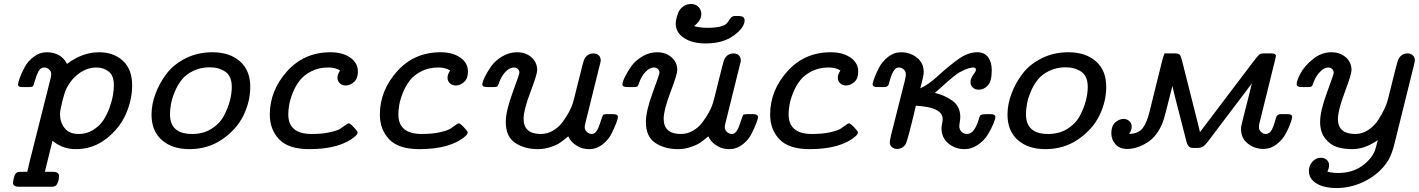

<svg xmlns="http://www.w3.org/2000/svg" viewBox="-20 -739 7087 959"><path d="M44.9 172.9Q49.8 130.9 64 123Q69.8 119.1 84 119.1H116.2L127.9 68.8L231.9 -344.2Q235.8 -360.4 235.8 -368.2Q235.8 -383.3 224.9 -392.6Q213.9 -401.9 200.2 -401.9Q182.1 -401.9 171.6 -381.3Q161.1 -360.8 154.5 -336.4Q147.9 -312 144 -308.1Q139.2 -304.2 126 -304.2H90.8Q69.8 -304.2 69.8 -316.9Q69.8 -324.7 78.4 -348.9Q86.9 -373 103 -403.1Q119.1 -433.1 148.7 -455.6Q178.2 -478 212.9 -478Q284.7 -478 314.9 -419.9Q392.1 -478 474.1 -478Q548.3 -478 594.2 -435.1Q640.1 -392.1 640.1 -312Q640.1 -241.2 609.1 -170.2Q578.1 -99.1 511.5 -46.6Q444.8 5.9 358.9 5.9Q292 5.9 242.2 -36.1L204.1 119.1H243.2Q275.4 119.1 274.9 141.1Q274.9 160.2 265.1 180.2Q259.3 194.3 235.8 193.8H75.2Q44.9 193.8 44.9 172.9ZM279.8 -168.9Q279.8 -127.9 303 -98.9Q326.2 -69.8 373 -69.8Q413.1 -69.8 445.1 -89.8Q477.1 -109.9 496.1 -138.4Q515.1 -167 527.6 -202.4Q540 -237.8 544.4 -265.4Q548.8 -293 548.8 -313Q548.8 -360.8 523.4 -381.3Q498 -401.9 460.9 -401.9Q414.1 -401.9 371.6 -369.9Q329.1 -337.9 306.2 -284.2Q301.3 -271 290.5 -229.5Q279.8 -188 279.8 -168.9Z M736.8 -167Q736.8 -216.8 756.3 -270Q775.9 -323.2 811.8 -370.6Q847.7 -418 907.7 -448Q967.8 -478 1041 -478Q1127 -478 1178.5 -432.6Q1230 -387.2 1230 -305.2Q1230 -231.9 1196 -162.4Q1162.1 -92.8 1090.6 -43.5Q1019 5.9 925.8 5.9Q839.8 5.9 788.3 -39.6Q736.8 -85 736.8 -167ZM829.1 -168Q829.1 -69.8 939.9 -69.8Q996.1 -69.8 1037.6 -96.4Q1079.1 -123 1099.6 -163.1Q1120.1 -203.1 1128.9 -238.5Q1137.7 -273.9 1137.7 -304.2Q1137.7 -358.4 1105.7 -380.6Q1073.7 -402.8 1026.9 -402.8Q981.9 -402.8 945.3 -385Q908.7 -367.2 887.7 -340.6Q866.7 -314 852.8 -280.5Q838.9 -247.1 834 -219Q829.1 -190.9 829.1 -168Z M1327.6 -167Q1327.6 -286.1 1413.1 -382.1Q1498.5 -478 1630.9 -478Q1690.9 -478 1729.2 -451.4Q1767.6 -424.8 1767.6 -381.8Q1767.6 -346.7 1748 -329.3Q1728.5 -312 1706.5 -312Q1689.5 -312 1677.5 -323Q1665.5 -334 1665.5 -351.1Q1665.5 -367.2 1678.7 -387.2Q1653.8 -402.3 1618.7 -401.9Q1571.8 -401.9 1534.7 -382.8Q1497.6 -363.8 1476.6 -336.4Q1455.6 -309.1 1442.1 -275.1Q1428.7 -241.2 1424.3 -214.6Q1419.9 -188 1419.9 -168Q1419.9 -69.8 1536.6 -69.8Q1589.8 -69.8 1627.7 -78.4Q1665.5 -86.9 1680.2 -96.4Q1694.8 -106 1705.8 -114.5Q1716.8 -123 1721.7 -123Q1728.5 -123 1746.1 -104.5Q1763.7 -85.9 1765.6 -80.1Q1768.6 -71.3 1754.9 -59.1Q1680.7 5.9 1524.9 5.9Q1420.9 5.9 1374.3 -43Q1327.6 -91.8 1327.6 -167Z M1877.4 -167Q1877.4 -286.1 1962.9 -382.1Q2048.3 -478 2180.7 -478Q2240.7 -478 2279.1 -451.4Q2317.4 -424.8 2317.4 -381.8Q2317.4 -346.7 2297.9 -329.3Q2278.3 -312 2256.3 -312Q2239.3 -312 2227.3 -323Q2215.3 -334 2215.3 -351.1Q2215.3 -367.2 2228.5 -387.2Q2203.6 -402.3 2168.5 -401.9Q2121.6 -401.9 2084.5 -382.8Q2047.4 -363.8 2026.4 -336.4Q2005.4 -309.1 1991.9 -275.1Q1978.5 -241.2 1974.1 -214.6Q1969.7 -188 1969.7 -168Q1969.7 -69.8 2086.4 -69.8Q2139.6 -69.8 2177.5 -78.4Q2215.3 -86.9 2230 -96.4Q2244.6 -106 2255.6 -114.5Q2266.6 -123 2271.5 -123Q2278.3 -123 2295.9 -104.5Q2313.5 -85.9 2315.4 -80.1Q2318.4 -71.3 2304.7 -59.1Q2230.5 5.9 2074.7 5.9Q1970.7 5.9 1924.1 -43Q1877.4 -91.8 1877.4 -167Z M2389.2 -316.9Q2389.2 -329.1 2401.1 -354Q2413.1 -378.9 2433.1 -407.5Q2453.1 -436 2488.3 -457Q2523.4 -478 2562.5 -478Q2605.5 -478 2634.3 -453.1Q2663.1 -428.2 2663.1 -388.2Q2663.1 -368.2 2629.2 -278.6Q2595.2 -189 2595.2 -146Q2595.2 -69.8 2681.2 -69.8Q2713.4 -69.8 2741.9 -86.4Q2770.5 -103 2789.8 -129.4Q2809.1 -155.8 2821.3 -178Q2833.5 -200.2 2840.3 -221.2Q2843.3 -228 2868.4 -330.6Q2893.6 -433.1 2897.5 -440.9Q2911.6 -471.7 2944.3 -472.2Q2960.4 -472.2 2970.5 -462.6Q2980.5 -453.1 2980.5 -437Q2980.5 -430.2 2976.1 -416L2904.3 -126Q2900.4 -111.8 2900.4 -105Q2900.4 -89.8 2911.4 -79.8Q2922.4 -69.8 2936.5 -69.8Q2959.5 -69.8 2974.9 -116.9Q2990.2 -164.1 2992.2 -165Q2997.1 -168.9 3011.2 -168.9H3043.5Q3066.4 -168.9 3066.4 -153.8Q3066.4 -147 3057.9 -124Q3049.3 -101.1 3033.9 -70.6Q3018.6 -40 2989 -17.1Q2959.5 5.9 2924.3 5.9Q2907.2 5.9 2890.4 2Q2873.5 -2 2851.3 -17.6Q2829.1 -33.2 2818.4 -58.1Q2793.5 -37.1 2776.4 -25.6Q2759.3 -14.2 2729.2 -4.2Q2699.2 5.9 2666.5 5.9Q2600.6 5.9 2553.5 -25.1Q2506.3 -56.2 2506.3 -129.9Q2506.3 -184.1 2540.3 -276.1Q2574.2 -368.2 2574.2 -375Q2574.2 -387.2 2566.2 -394.5Q2558.1 -401.9 2547.4 -401.9Q2525.4 -401.9 2504.4 -379.9Q2483.4 -357.9 2471.2 -321.8Q2467.3 -309.6 2462.9 -306.9Q2458.5 -304.2 2447.3 -304.2H2415.5Q2389.2 -303.7 2389.2 -316.9Z M3088.9 -316.9Q3088.9 -329.1 3100.8 -354Q3112.8 -378.9 3132.8 -407.5Q3152.8 -436 3188 -457Q3223.1 -478 3262.2 -478Q3305.2 -478 3334 -453.1Q3362.8 -428.2 3362.8 -388.2Q3362.8 -368.2 3328.9 -278.6Q3294.9 -189 3294.9 -146Q3294.9 -69.8 3380.9 -69.8Q3413.1 -69.8 3441.7 -86.4Q3470.2 -103 3489.5 -129.4Q3508.8 -155.8 3521 -178Q3533.2 -200.2 3540 -221.2Q3543 -228 3568.1 -330.6Q3593.3 -433.1 3597.2 -440.9Q3611.3 -471.7 3644 -472.2Q3660.2 -472.2 3670.2 -462.6Q3680.2 -453.1 3680.2 -437Q3680.2 -430.2 3675.8 -416L3604 -126Q3600.1 -111.8 3600.1 -105Q3600.1 -89.8 3611.1 -79.8Q3622.1 -69.8 3636.2 -69.8Q3659.2 -69.8 3674.6 -116.9Q3689.9 -164.1 3691.9 -165Q3696.8 -168.9 3710.9 -168.9H3743.2Q3766.1 -168.9 3766.1 -153.8Q3766.1 -147 3757.6 -124Q3749 -101.1 3733.6 -70.6Q3718.3 -40 3688.7 -17.1Q3659.2 5.9 3624 5.9Q3606.9 5.9 3590.1 2Q3573.2 -2 3551 -17.6Q3528.8 -33.2 3518.1 -58.1Q3493.2 -37.1 3476.1 -25.6Q3459 -14.2 3429 -4.2Q3398.9 5.9 3366.2 5.9Q3300.3 5.9 3253.2 -25.1Q3206.1 -56.2 3206.1 -129.9Q3206.1 -184.1 3240 -276.1Q3273.9 -368.2 3273.9 -375Q3273.9 -387.2 3265.9 -394.5Q3257.8 -401.9 3247.1 -401.9Q3225.1 -401.9 3204.1 -379.9Q3183.1 -357.9 3170.9 -321.8Q3167 -309.6 3162.6 -306.9Q3158.2 -304.2 3147 -304.2H3115.2Q3088.9 -303.7 3088.9 -316.9ZM3355 -621.1Q3355 -629.9 3357.9 -644Q3360.8 -658.2 3367.9 -676Q3375 -693.8 3392.1 -706.5Q3409.2 -719.2 3432.1 -719.2Q3453.1 -719.2 3468 -705.1Q3482.9 -690.9 3482.9 -668.9Q3482.9 -636.7 3446.8 -608.9Q3473.6 -600.1 3514.2 -600.1Q3552.2 -600.1 3576.2 -606Q3600.1 -611.8 3608.6 -620.8Q3617.2 -629.9 3622.1 -638.4Q3627 -647 3633.5 -653.1Q3640.1 -659.2 3653.8 -659.2H3668.9Q3698.7 -659.2 3699.2 -638.2Q3699.2 -601.1 3645 -561.5Q3590.8 -522 3504.9 -522Q3437 -522 3396 -549.6Q3355 -577.1 3355 -621.1Z M3826.7 -167Q3826.7 -286.1 3912.1 -382.1Q3997.6 -478 4129.9 -478Q4189.9 -478 4228.3 -451.4Q4266.6 -424.8 4266.6 -381.8Q4266.6 -346.7 4247.1 -329.3Q4227.5 -312 4205.6 -312Q4188.5 -312 4176.5 -323Q4164.6 -334 4164.6 -351.1Q4164.6 -367.2 4177.7 -387.2Q4152.8 -402.3 4117.7 -401.9Q4070.8 -401.9 4033.7 -382.8Q3996.6 -363.8 3975.6 -336.4Q3954.6 -309.1 3941.2 -275.1Q3927.7 -241.2 3923.3 -214.6Q3918.9 -188 3918.9 -168Q3918.9 -69.8 4035.6 -69.8Q4088.9 -69.8 4126.7 -78.4Q4164.6 -86.9 4179.2 -96.4Q4193.8 -106 4204.8 -114.5Q4215.8 -123 4220.7 -123Q4227.5 -123 4245.1 -104.5Q4262.7 -85.9 4264.6 -80.1Q4267.6 -71.3 4253.9 -59.1Q4179.7 5.9 4023.9 5.9Q3919.9 5.9 3873.3 -43Q3826.7 -91.8 3826.7 -167Z M4338.4 -317.9Q4338.4 -324.7 4346.9 -348.4Q4355.5 -372.1 4371.1 -402.1Q4386.7 -432.1 4416 -455.1Q4445.3 -478 4481.4 -478Q4525.4 -478 4559.6 -451.4Q4593.8 -424.8 4593.8 -378.9Q4593.8 -360.8 4576.7 -297.9Q4614.7 -314 4666.3 -361.1Q4717.8 -408.2 4766.1 -443.1Q4814.5 -478 4861.3 -478Q4897.5 -478 4915.5 -453.1Q4933.6 -428.2 4933.6 -388.2Q4933.6 -333 4914.1 -312Q4894.5 -291 4868.7 -291Q4850.6 -291 4839.1 -301.5Q4827.6 -312 4827.6 -329.1Q4827.6 -347.2 4841.1 -365Q4854.5 -382.8 4854.5 -390.1Q4854.5 -405.3 4832.5 -400.9Q4817.4 -398.9 4801.5 -391.8Q4785.6 -384.8 4773.7 -378.4Q4761.7 -372.1 4742.2 -356Q4722.7 -339.8 4714.1 -332.5Q4705.6 -325.2 4681.2 -303Q4656.7 -280.8 4649.4 -274.9Q4699.2 -263.7 4737.8 -235.4Q4776.4 -207 4776.4 -154.8Q4776.4 -143.6 4773.9 -129.9Q4771.5 -116.2 4771.5 -108.9Q4771.5 -91.8 4783 -80.8Q4794.4 -69.8 4809.6 -69.8Q4830.6 -69.8 4844.5 -89.8Q4858.4 -109.9 4866 -135Q4873.5 -160.2 4876.5 -163.1Q4882.3 -168.9 4914.6 -168.9H4926.8Q4951.7 -168.9 4951.7 -154.8Q4951.7 -145 4941.7 -120.6Q4931.6 -96.2 4914.1 -67.1Q4896.5 -38.1 4865 -16.1Q4833.5 5.9 4797.4 5.9Q4751.5 5.9 4717 -22.5Q4682.6 -50.8 4682.6 -99.1Q4682.6 -106 4685.5 -121.1Q4688.5 -136.2 4688.5 -144Q4688.5 -204.1 4554.7 -210.9Q4512.7 -32.7 4503.4 -19Q4488.3 4.9 4460.4 4.9Q4445.3 4.9 4434.8 -4.2Q4424.3 -13.2 4424.3 -28.8Q4424.3 -34.7 4429.7 -60.1L4500.5 -340.8Q4504.4 -356.9 4504.4 -367.2Q4504.4 -383.3 4493.4 -392.6Q4482.4 -401.9 4469.7 -401.9Q4463.9 -401.9 4458.3 -399.4Q4452.6 -397 4448 -390.4Q4443.4 -383.8 4440.4 -379.4Q4437.5 -375 4433.6 -364.5Q4429.7 -354 4428.2 -349.6Q4426.8 -345.2 4423.1 -333Q4419.4 -320.8 4419.4 -318.8Q4414.6 -303.7 4396.5 -304.2H4363.8Q4338.4 -303.7 4338.4 -317.9Z M5012.2 -167Q5012.2 -216.8 5031.7 -270Q5051.3 -323.2 5087.2 -370.6Q5123 -418 5183.1 -448Q5243.2 -478 5316.4 -478Q5402.3 -478 5453.9 -432.6Q5505.4 -387.2 5505.4 -305.2Q5505.4 -231.9 5471.4 -162.4Q5437.5 -92.8 5366 -43.5Q5294.4 5.9 5201.2 5.9Q5115.2 5.9 5063.7 -39.6Q5012.2 -85 5012.2 -167ZM5104.5 -168Q5104.5 -69.8 5215.3 -69.8Q5271.5 -69.8 5313 -96.4Q5354.5 -123 5375 -163.1Q5395.5 -203.1 5404.3 -238.5Q5413.1 -273.9 5413.1 -304.2Q5413.1 -358.4 5381.1 -380.6Q5349.1 -402.8 5302.2 -402.8Q5257.3 -402.8 5220.7 -385Q5184.1 -367.2 5163.1 -340.6Q5142.1 -314 5128.2 -280.5Q5114.3 -247.1 5109.4 -219Q5104.5 -190.9 5104.5 -168Z M5530.8 -74.2Q5530.8 -109.4 5550.3 -127.2Q5569.8 -145 5591.8 -145Q5608.9 -145 5620.8 -134Q5632.8 -123 5632.8 -106Q5632.8 -89.8 5619.6 -69.8Q5667.5 -71.8 5688.2 -99.9Q5709 -127.9 5721.7 -181.2L5783.7 -431.2Q5789.6 -457 5795.9 -469.2L5794.9 -472.2H5848.6Q5867.7 -472.2 5873.3 -464.6Q5878.9 -457 5884.8 -433.1L5965.8 -111.8Q5971.7 -89.8 5973.6 -79.1L6237.8 -428.2Q6260.7 -458 6268.3 -465.1Q6275.9 -472.2 6291 -472.2H6331.1Q6353 -472.2 6353 -459Q6353 -457 6348.6 -439L6271 -125Q6268.1 -113.8 6268.1 -105Q6268.1 -88.9 6279.1 -79.3Q6290 -69.8 6302.7 -69.8Q6311.5 -69.8 6319.6 -75.4Q6327.6 -81.1 6333.3 -92.5Q6338.9 -104 6341.8 -112.5Q6344.7 -121.1 6348.9 -135.5Q6353 -149.9 6354 -152.8Q6358.9 -168.9 6377 -168.9H6412.1Q6434.1 -168.9 6434.1 -154.8Q6434.1 -147.9 6426 -124.5Q6418 -101.1 6401.9 -71Q6385.7 -41 6356.2 -18.1Q6326.7 4.9 6291 4.9Q6246.1 4.9 6212.4 -22Q6178.7 -48.8 6178.7 -94.2Q6178.7 -97.2 6178.7 -99.6Q6178.7 -102.1 6179.2 -105Q6179.7 -107.9 6180.7 -112.5Q6181.6 -117.2 6182.9 -122.1Q6184.1 -127 6186.5 -137Q6189 -147 6191.4 -157Q6193.8 -167 6198.2 -184.6Q6202.6 -202.1 6207.3 -220Q6211.9 -237.8 6219 -265.9Q6226.1 -293.9 6232.9 -323.2Q6224.1 -310.1 6204.1 -284.2L6010.7 -28.8Q5996.6 -10.7 5986.3 -5.4Q5976.1 0 5959 0H5944.8Q5933.6 0 5927.7 -1.5Q5921.9 -2.9 5916.3 -9.5Q5910.6 -16.1 5906.7 -29.8Q5839.8 -287.6 5835.9 -310.1Q5795.9 -147.9 5788.1 -128.9Q5760.3 -58.1 5709.5 -26.6Q5658.7 4.9 5610.8 4.9Q5571.8 4.9 5551.3 -18.6Q5530.8 -42 5530.8 -74.2Z M6456.5 -317.9Q6456.5 -335.9 6475.6 -372.1Q6494.6 -408.2 6537.1 -443.1Q6579.6 -478 6629.9 -478Q6672.9 -478 6701.7 -453.1Q6730.5 -428.2 6730.5 -388.2Q6730.5 -368.2 6696.5 -277.6Q6662.6 -187 6662.6 -145Q6662.6 -69.8 6749.5 -69.8Q6783.7 -69.8 6814.2 -89.8Q6844.7 -109.9 6864.3 -140.4Q6883.8 -170.9 6895.8 -197Q6907.7 -223.1 6912.6 -243.2Q6958.5 -431.2 6963.9 -440.9Q6978 -471.7 7010.7 -472.2Q7025.9 -472.2 7036.4 -462.6Q7046.9 -453.1 7046.9 -437Q7046.9 -432.1 7041.5 -410.2L6944.8 -20Q6932.6 29.8 6915.5 59.1Q6877.4 123 6805.7 161.6Q6733.9 200.2 6656.7 200.2Q6592.8 200.2 6555.2 177Q6517.6 153.8 6517.6 115.2Q6517.6 88.4 6535.2 68.6Q6552.7 48.8 6577.6 48.8Q6594.7 48.8 6606.7 59.3Q6618.7 69.8 6618.7 86.9Q6618.7 100.1 6609.9 118.2Q6632.8 125 6663.6 125Q6733.4 125 6782 90.6Q6830.6 56.2 6847.7 12.2Q6852.5 -2 6861.8 -39.1Q6796.9 5.9 6734.9 5.9Q6691.9 5.9 6658.2 -4.6Q6624.5 -15.1 6599.1 -47.1Q6573.7 -79.1 6573.7 -129.9Q6573.7 -184.1 6607.7 -276.1Q6641.6 -368.2 6641.6 -375Q6641.6 -387.2 6633.5 -394.5Q6625.5 -401.9 6614.7 -401.9Q6594.7 -401.9 6574.7 -381.8Q6554.7 -361.8 6543.5 -334Q6541.5 -330.1 6538.6 -322Q6535.6 -314 6535.2 -312.5Q6534.7 -311 6531.7 -308.1Q6528.8 -305.2 6525.1 -304.7Q6521.5 -304.2 6514.6 -304.2H6483.9Q6456.5 -303.7 6456.5 -317.9Z"/></svg>

Font: CMU Concrete
Style: BoldItalic
Weight: 700
Italic angle: -14.04°
Version: Version 0.7.0